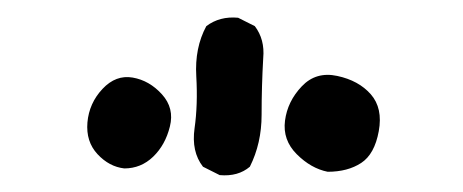

<svg xmlns="http://www.w3.org/2000/svg" viewBox="-20 -841 540 224"><path d="M236.3 -636.7 216.8 -646.5Q203.1 -664.1 207 -691.4Q210.9 -718.8 209 -752Q207 -785.2 220.7 -810.5Q236.3 -822.3 257.8 -820.3L277.3 -810.5Q289.1 -794.9 287.1 -773.4Q285.2 -740.2 285.2 -707Q285.2 -673.8 271.5 -646.5Q257.8 -634.8 236.3 -636.7ZM362.3 -640.6Q342.8 -644.5 326.2 -661.1Q309.6 -677.7 312.5 -700.2Q315.4 -722.7 332 -740.2Q348.6 -757.8 373.5 -752.4Q398.4 -747.1 412.6 -731Q426.8 -714.8 421.9 -688Q417 -661.1 401.4 -650.9Q385.7 -640.6 362.3 -640.6ZM125 -644.5Q107.4 -646.5 93.8 -661.1Q80.1 -675.8 82 -698.2Q84 -720.7 99.6 -737.3Q115.2 -753.9 134.8 -750.5Q154.3 -747.1 168.9 -731Q183.6 -714.8 178.2 -693.4Q172.9 -671.9 158.7 -658.2Q144.5 -644.5 125 -644.5Z"/></svg>

Font: JasonHandwriting2
Style: Regular
Weight: 400
Version: Version 1.05.10